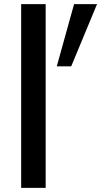

<svg xmlns="http://www.w3.org/2000/svg" viewBox="-20 -910 490 930"><path d="M82.5 0V-890H201.2V0ZM325 -588.8H255L338.8 -890H450Z"/></svg>

Font: Now Alt Medium
Style: Regular
Weight: 500
Designer: Alfredo Marco Pradil
Foundry: Alfredo Marco Pradil
Version: Version 1.002;PS 001.002;hotconv 1.0.88;makeotf.lib2.5.64775